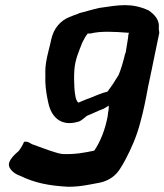

<svg xmlns="http://www.w3.org/2000/svg" viewBox="-20 -617 628 733"><path d="M16 21V22C26 39 39 48 61 56C113 81 166 92 240 96H241C270 96 293 93 320 88C352 81 377 82 408 60C432 43 444 19 459 -8C480 -48 501 -93 516 -151C528 -194 537 -240 546 -289L548 -298C553 -318 555 -335 559 -350L564 -375L588 -491V-492C588 -498 586 -502 586 -507C591 -539 571 -561 549 -576V-577H548C482 -607 436 -598 361 -587H360C337 -582 311 -574 280 -566V-565C267 -561 256 -556 245 -552C210 -538 185 -508 176 -468C170 -439 161 -410 156 -380C151 -350 154 -331 153 -307V-306C154 -277 159 -248 165 -222C176 -173 211 -131 281 -153C291 -156 306 -171 312 -175C333 -183 356 -195 371 -200C377 -202 385 -207 395 -214C396 -206 394 -192 392 -182L391 -173C382 -125 365 -79 340 -42C303 -34 266 -27 218 -29C193 -32 140 -53 101 -67C93 -71 89 -76 80 -76H72C66 -62 62 -55 51 -40C48 -37 4 -4 16 21ZM264 -351C267 -391 282 -423 294 -454C301 -468 306 -478 315 -489H325C364 -499 418 -496 468 -492H472C471 -486 469 -481 469 -473L460 -417C460 -417 458 -413 457 -409C451 -383 441 -350 433 -331C418 -306 404 -285 390 -267C370 -263 339 -249 321 -242C306 -237 292 -230 279 -225C269 -234 266 -255 264 -282C263 -302 262 -326 264 -351Z"/></svg>

Font: Vapor
Style: BdObl
Weight: 700
Foundry: Cannot Into Space Fonts
Version: Version 0.179